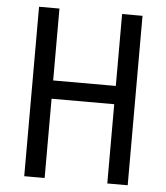

<svg xmlns="http://www.w3.org/2000/svg" viewBox="-52 -760 698 806"><g transform="rotate(5 297.5 -357.0)"><path d="M516 0H430V-334H166V0H80V-714H166V-411H430V-714H516Z"/></g></svg>

Font: Noto Sans Thai Looped Condensed
Style: Regular
Weight: 400
Width: 3
Designer: Sasikarn Vongin, Ben Mitchell
Foundry: The Fontpad Ltd
Version: Version 1.001; ttfautohint (v1.8.4.7-5d5b)